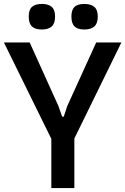

<svg xmlns="http://www.w3.org/2000/svg" viewBox="-25 -956 637 976"><path d="M236 -250 -5 -740H126L272 -417L291 -363H299L317 -417L464 -740H592L353 -252V0H236ZM188 -806Q154 -806 137.5 -821.5Q121 -837 121 -872Q121 -906 137.5 -921Q154 -936 188 -936Q221 -936 238 -921Q255 -906 255 -872Q255 -837 238 -821.5Q221 -806 188 -806ZM404 -806Q370 -806 354 -821.5Q338 -837 338 -872Q338 -906 354 -921Q370 -936 404 -936Q437 -936 454.5 -921Q472 -906 472 -872Q472 -837 454.5 -821.5Q437 -806 404 -806Z"/></svg>

Font: Encode Sans Compressed
Style: SemiBold
Weight: 600
Designer: Pablo Impallari, Andres Torresi
Foundry: Pablo Impallari, Andres Torresi
Version: Version 1.000; ttfautohint (v1.00) -l 8 -r 50 -G 200 -x 14 -